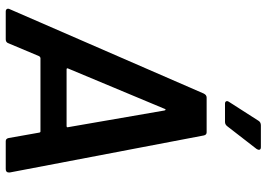

<svg xmlns="http://www.w3.org/2000/svg" viewBox="-150 -779 929 669"><g transform="rotate(90 314.5 -444.5)"><path d="M461 -10 442 -117Q442 -118 441 -119.5Q440 -121 438 -121H182Q180 -121 176 -117L131 -10Q128 0 117 0H20Q14 0 11.5 -4Q9 -8 12 -14L306 -690Q311 -700 320 -700H441Q450 -700 452 -690L581 -14V-11Q581 0 569 0H472Q463 0 461 -10ZM222 -212H419Q425 -212 423 -218L365 -553Q364 -557 362 -557Q360 -557 359 -553L219 -218Q216 -212 222 -212ZM335 -778 401 -881Q406 -889 417 -889H493Q502 -889 502 -882Q502 -879 499 -874L420 -772Q414 -764 405 -764H341Q335 -764 333 -768Q331 -772 335 -778Z"/></g></svg>

Font: Barlow SemiBold
Style: Italic
Weight: 600
Italic angle: -7°
Designer: Jeremy Tribby
Foundry: Tribby Type
Version: Version 1.408